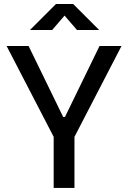

<svg xmlns="http://www.w3.org/2000/svg" viewBox="-20 -918 626 938"><path d="M242.2 0V-249.5L12.2 -693.4H119.6L288.6 -346.7H297.4L466.3 -693.4H573.7L343.8 -249.5V0ZM126.5 -771.5 253.4 -898.4H337.4L464.4 -771.5H356L295.4 -841.8L234.9 -771.5Z"/></svg>

Font: CaskaydiaMono NF
Style: Regular
Weight: 400
Designer: Aaron Bell
Foundry: Saja Typeworks
Version: Version 2111.001; ttfautohint (v1.8.4);Nerd Fonts 3.1.1